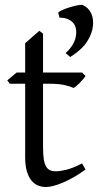

<svg xmlns="http://www.w3.org/2000/svg" viewBox="-20 -751 401 786"><path d="M330.1 -57.1Q306.2 -39.6 282.7 -26.1Q259.3 -12.7 238 -3.7Q216.8 5.4 198.7 10Q180.7 14.6 168 14.6Q150.9 14.6 135.5 8.3Q120.1 2 108.4 -12.5Q96.7 -26.9 89.8 -50.3Q83 -73.7 83 -107.9V-408.2H20L9.8 -421.9L47.9 -454.1H83V-574.2L141.1 -625L156.2 -612.8V-454.1H315.9L330.1 -439.9Q325.7 -433.1 319.1 -425.5Q312.5 -418 305.7 -410.9Q298.8 -403.8 292.2 -398.4Q285.6 -393.1 280.8 -391.1Q269 -397 245.1 -402.6Q221.2 -408.2 181.6 -408.2H156.2V-149.9Q156.2 -120.6 158.9 -101.3Q161.6 -82 168 -70.6Q174.3 -59.1 184.3 -54.4Q194.3 -49.8 209 -49.8Q226.1 -49.8 252 -56.2Q277.8 -62.5 315.9 -82L330.1 -57.1ZM360.8 -648.4Q358.4 -614.7 336.7 -581.1Q314.9 -547.4 267.6 -517.6L248.5 -533.7Q269 -552.2 279.8 -571.8Q290.5 -591.3 292 -613.8Q293 -627 289.6 -638.7Q286.1 -650.4 277.8 -659.2Q269.5 -668 256.1 -673.3Q242.7 -678.7 223.6 -678.7L218.3 -699.2Q222.2 -704.1 235.1 -710Q248 -715.8 263.9 -720.7Q279.8 -725.6 294.7 -728.8Q309.6 -731.9 317.4 -731Q330.6 -725.1 339.4 -716.3Q348.1 -707.5 353.3 -696.5Q358.4 -685.5 360.1 -673.1Q361.8 -660.6 360.8 -648.4Z"/></svg>

Font: Gentium
Style: Regular
Weight: 400
Designer: J. Victor Gaultney
Version: Version 1.03; 2011; OFL 1.1 release